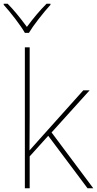

<svg xmlns="http://www.w3.org/2000/svg" viewBox="-44 -1015 523 1035"><path d="M459 0H428L216 -283L116 -172V0H90V-760H116V-385Q116 -268 115 -204L172 -268L405 -528H439L234 -301ZM228 -989Q198 -956 163.5 -911.5Q129 -867 112 -838H90Q73 -868 39 -912.5Q5 -957 -24 -989V-995H-3Q42 -950 101 -870Q154 -942 207 -995H228Z"/></svg>

Font: Noto Sans UI Thin
Style: Regular
Weight: 250
Designer: Monotype Design Team
Foundry: Monotype Imaging Inc.
Version: Version 1.001